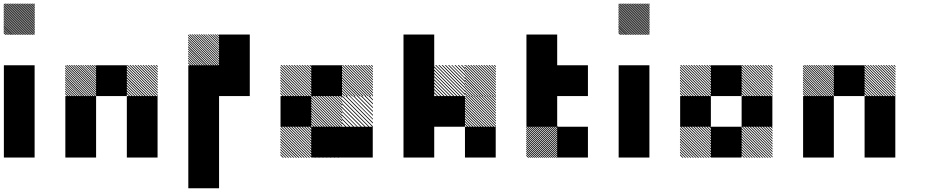

<svg xmlns="http://www.w3.org/2000/svg" viewBox="-21 -854 5041 1041"><path d="M167.5 -826.7 160 -834.2H165.8L167.5 -832.5ZM167.5 -817.5 150.8 -834.2H156.7L167.5 -823.3ZM167.5 -808.3 141.7 -834.2H147.5L167.5 -814.2ZM167.5 -799.2 132.5 -834.2H138.3L167.5 -805ZM167.5 -790 123.3 -834.2H129.2L167.5 -795.8ZM167.5 -780.8 114.2 -834.2H120L167.5 -786.7ZM167.5 -771.7 105 -834.2H110.8L167.5 -777.5ZM167.5 -762.5 95.8 -834.2H101.7L167.5 -768.3ZM167.5 -753.3 86.7 -834.2H92.5L167.5 -759.2ZM167.5 -744.2 77.5 -834.2H83.3L167.5 -750ZM167.5 -735 68.3 -834.2H74.2L167.5 -740.8ZM167.5 -725.8 59.2 -834.2H65L167.5 -731.7ZM167.5 -716.7 50 -834.2H55.8L167.5 -722.5ZM167.5 -707.5 40.8 -834.2H46.7L167.5 -713.3ZM167.5 -698.3 31.7 -834.2H37.5L167.5 -704.2ZM167.5 -689.2 22.5 -834.2H28.3L167.5 -695ZM167.5 -680 13.3 -834.2H19.2L167.5 -685.8ZM167.5 -670.8 4.2 -834.2H10L167.5 -676.7ZM163.3 -665.8 -0.8 -830 0.8 -834.2 167.5 -667.5ZM154.2 -665.8 -0.8 -820.8V-826.7L160 -665.8ZM145 -665.8 -0.8 -811.7V-817.5L150.8 -665.8ZM135.8 -665.8 -0.8 -802.5V-808.3L141.7 -665.8ZM126.7 -665.8 -0.8 -793.3V-799.2L132.5 -665.8ZM117.5 -665.8 -0.8 -784.2V-790L123.3 -665.8ZM108.3 -665.8 -0.8 -775V-780.8L114.2 -665.8ZM99.2 -665.8 -0.8 -765.8V-771.7L105 -665.8ZM90 -665.8 -0.8 -756.7V-762.5L95.8 -665.8ZM80.8 -665.8 -0.8 -747.5V-753.3L86.7 -665.8ZM71.7 -665.8 -0.8 -738.3V-744.2L77.5 -665.8ZM62.5 -665.8 -0.8 -729.2V-735L68.3 -665.8ZM53.3 -665.8 -0.8 -720V-725.8L59.2 -665.8ZM43.3 -665.8 -0.8 -710V-716.7L50 -665.8ZM35 -665.8 -0.8 -701.7V-707.5L40.8 -665.8ZM25.8 -665.8 -0.8 -692.5V-698.3L31.7 -665.8ZM16.7 -665.8 -0.8 -683.3V-689.2L22.5 -665.8ZM7.5 -665.8 -0.8 -674.2V-680L13.3 -665.8ZM0 -166.7H166.7V0H0ZM0 -333.3H166.7V0H0ZM0 -500H166.7V-166.7H0Z M834.2 -489.2 822.5 -500.8H828.3L834.2 -495ZM834.2 -475 808.3 -500.8H814.2L834.2 -480.8ZM834.2 -460.8 794.2 -500.8H800L834.2 -466.7ZM834.2 -446.7 780 -500.8H785.8L834.2 -452.5ZM834.2 -432.5 765.8 -500.8H771.7L834.2 -438.3ZM834.2 -418.3 751.7 -500.8H757.5L834.2 -424.2ZM834.2 -404.2 737.5 -500.8H743.3L834.2 -410ZM834.2 -390 723.3 -500.8H729.2L834.2 -395.8ZM834.2 -375.8 709.2 -500.8H715L834.2 -381.7ZM834.2 -361.7 695 -500.8H700.8L834.2 -367.5ZM834.2 -347.5 680.8 -500.8H686.7L834.2 -353.3ZM834.2 -333.3 666.7 -500.8H672.5L834.2 -339.2ZM820.8 -332.5 665.8 -487.5V-493.3L826.7 -332.5ZM806.7 -332.5 665.8 -473.3V-479.2L812.5 -332.5ZM792.5 -332.5 665.8 -459.2V-465L798.3 -332.5ZM778.3 -332.5 665.8 -445V-450.8L784.2 -332.5ZM763.3 -332.5 665.8 -430V-436.7L770 -332.5ZM750 -332.5 665.8 -416.7V-422.5L755.8 -332.5ZM735.8 -332.5 665.8 -402.5V-408.3L741.7 -332.5ZM721.7 -332.5 665.8 -388.3V-394.2L727.5 -332.5ZM707.5 -332.5 665.8 -374.2V-380L713.3 -332.5ZM693.3 -332.5 665.8 -360V-365.8L699.2 -332.5ZM679.2 -332.5 665.8 -345.8V-351.7L685 -332.5ZM500.8 -488.3 488.3 -500.8H494.2L500.8 -494.2ZM500.8 -475.8 475.8 -500.8H481.7L500.8 -481.7ZM500.8 -463.3 463.3 -500.8H469.2L500.8 -469.2ZM500.8 -450.8 450.8 -500.8H456.7L500.8 -456.7ZM500.8 -438.3 438.3 -500.8H444.2L500.8 -444.2ZM500.8 -425.8 425.8 -500.8H430.8L500.8 -430.8ZM500.8 -413.3 413.3 -500.8H419.2L500.8 -419.2ZM500.8 -400.8 400.8 -500.8H406.7L500.8 -406.7ZM500.8 -388.3 388.3 -500.8H394.2L500.8 -394.2ZM500.8 -375.8 375.8 -500.8H381.7L500.8 -381.7ZM500.8 -363.3 363.3 -500.8H369.2L500.8 -369.2ZM500.8 -350.8 350.8 -500.8H356.7L500.8 -356.7ZM500.8 -338.3 338.3 -500.8H344.2L500.8 -344.2ZM494.2 -332.5 332.5 -494.2V-500L500 -332.5ZM481.7 -332.5 332.5 -481.7V-487.5L487.5 -332.5ZM469.2 -332.5 332.5 -469.2V-475L475 -332.5ZM456.7 -332.5 332.5 -456.7V-462.5L462.5 -332.5ZM444.2 -332.5 332.5 -444.2V-450L450 -332.5ZM430.8 -332.5 332.5 -430.8V-437.5L437.5 -332.5ZM419.2 -332.5 332.5 -419.2V-425L425 -332.5ZM406.7 -332.5 332.5 -406.7V-412.5L412.5 -332.5ZM394.2 -332.5 332.5 -394.2V-400L400 -332.5ZM381.7 -332.5 332.5 -381.7V-387.5L387.5 -332.5ZM369.2 -332.5 332.5 -369.2V-375L375 -332.5ZM356.7 -332.5 332.5 -356.7V-362.5L362.5 -332.5ZM344.2 -332.5 332.5 -344.2V-350L350 -332.5ZM666.7 -166.7H833.3V0H666.7ZM333.3 -166.7H500V0H333.3ZM666.7 -333.3H833.3V0H666.7ZM333.3 -333.3H500V0H333.3ZM500 -500H666.7V-333.3H500Z M1167.5 -655 1155 -667.5H1160.8L1167.5 -660.8ZM1167.5 -642.5 1142.5 -667.5H1148.3L1167.5 -648.3ZM1167.5 -630 1130 -667.5H1135.8L1167.5 -635.8ZM1167.5 -617.5 1117.5 -667.5H1123.3L1167.5 -623.3ZM1167.5 -605 1105 -667.5H1110.8L1167.5 -610.8ZM1167.5 -592.5 1092.5 -667.5H1097.5L1167.5 -597.5ZM1167.5 -580 1080 -667.5H1085.8L1167.5 -585.8ZM1167.5 -567.5 1067.5 -667.5H1073.3L1167.5 -573.3ZM1167.5 -555 1055 -667.5H1060.8L1167.5 -560.8ZM1167.5 -542.5 1042.5 -667.5H1048.3L1167.5 -548.3ZM1167.5 -530 1030 -667.5H1035.8L1167.5 -535.8ZM1167.5 -517.5 1017.5 -667.5H1023.3L1167.5 -523.3ZM1167.5 -505 1005 -667.5H1010.8L1167.5 -510.8ZM1160.8 -499.2 999.2 -660.8V-666.7L1166.7 -499.2ZM1148.3 -499.2 999.2 -648.3V-654.2L1154.2 -499.2ZM1135.8 -499.2 999.2 -635.8V-641.7L1141.7 -499.2ZM1123.3 -499.2 999.2 -623.3V-629.2L1129.2 -499.2ZM1110.8 -499.2 999.2 -610.8V-616.7L1116.7 -499.2ZM1097.5 -499.2 999.2 -597.5V-604.2L1104.2 -499.2ZM1085.8 -499.2 999.2 -585.8V-591.7L1091.7 -499.2ZM1073.3 -499.2 999.2 -573.3V-579.2L1079.2 -499.2ZM1060.8 -499.2 999.2 -560.8V-566.7L1066.7 -499.2ZM1048.3 -499.2 999.2 -548.3V-554.2L1054.2 -499.2ZM1035.8 -499.2 999.2 -535.8V-541.7L1041.7 -499.2ZM1023.3 -499.2 999.2 -523.3V-529.2L1029.2 -499.2ZM1010.8 -499.2 999.2 -510.8V-516.7L1016.7 -499.2ZM1000 0H1166.7V166.7H1000ZM1000 -166.7H1166.7V166.7H1000ZM1000 -333.3H1166.7V0H1000ZM1166.7 -500H1333.3V-333.3H1166.7ZM1000 -500H1333.3V-333.3H1000ZM1000 -500H1166.7V-166.7H1000ZM1166.7 -666.7H1333.3V-333.3H1166.7Z M1833.3 -166.7H2000V0H1833.3ZM1666.7 -166.7H1833.3V0H1666.7ZM1667.5 -155.8 1655.8 -167.5H1661.7L1667.5 -161.7ZM1667.5 -141.7 1641.7 -167.5H1647.5L1667.5 -147.5ZM1667.5 -127.5 1627.5 -167.5H1633.3L1667.5 -133.3ZM1667.5 -113.3 1613.3 -167.5H1619.2L1667.5 -119.2ZM1667.5 -99.2 1599.2 -167.5H1605L1667.5 -105ZM1667.5 -85 1585 -167.5H1590.8L1667.5 -90.8ZM1667.5 -70.8 1570.8 -167.5H1576.7L1667.5 -76.7ZM1667.5 -56.7 1556.7 -167.5H1562.5L1667.5 -62.5ZM1667.5 -42.5 1542.5 -167.5H1548.3L1667.5 -48.3ZM1667.5 -28.3 1528.3 -167.5H1534.2L1667.5 -34.2ZM1667.5 -14.2 1514.2 -167.5H1520L1667.5 -20ZM1667.5 0 1500 -167.5H1505.8L1667.5 -5.8ZM1654.2 0.8 1499.2 -154.2V-160L1660 0.8ZM1640 0.8 1499.2 -140V-145.8L1645.8 0.8ZM1625.8 0.8 1499.2 -125.8V-131.7L1631.7 0.8ZM1611.7 0.8 1499.2 -111.7V-117.5L1617.5 0.8ZM1596.7 0.8 1499.2 -96.7V-103.3L1603.3 0.8ZM1583.3 0.8 1499.2 -83.3V-89.2L1589.2 0.8ZM1569.2 0.8 1499.2 -69.2V-75L1575 0.8ZM1555 0.8 1499.2 -55V-60.8L1560.8 0.8ZM1540.8 0.8 1499.2 -40.8V-46.7L1546.7 0.8ZM1526.7 0.8 1499.2 -26.7V-32.5L1532.5 0.8ZM1512.5 0.8 1499.2 -12.5V-18.3L1518.3 0.8ZM1834.2 -163.3 1830 -167.5H1834.2ZM1834.2 -142.5 1809.2 -167.5H1815L1834.2 -148.3ZM1834.2 -121.7 1788.3 -167.5H1794.2L1834.2 -127.5ZM1834.2 -100.8 1767.5 -167.5H1773.3L1834.2 -106.7ZM1834.2 -80 1746.7 -167.5H1752.5L1834.2 -85.8ZM1834.2 -59.2 1725.8 -167.5H1731.7L1834.2 -65ZM1834.2 -38.3 1705 -167.5H1710L1834.2 -43.3ZM1834.2 -17.5 1684.2 -167.5H1690L1834.2 -23.3ZM1831.7 0.8 1665.8 -165 1669.2 -167.5 1834.2 -2.5ZM1810.8 0.8 1665.8 -144.2V-150L1816.7 0.8ZM1790 0.8 1665.8 -123.3V-129.2L1795.8 0.8ZM1769.2 0.8 1665.8 -102.5V-108.3L1775 0.8ZM1748.3 0.8 1665.8 -81.7V-86.7L1753.3 0.8ZM1727.5 0.8 1665.8 -60.8V-66.7L1733.3 0.8ZM1706.7 0.8 1665.8 -40V-45.8L1712.5 0.8ZM1685.8 0.8 1665.8 -19.2V-25L1691.7 0.8ZM1834.2 -167.5H1835.8L1834.2 -169.2ZM1667.5 -155.8 1655.8 -167.5H1661.7L1667.5 -161.7ZM1667.5 -141.7 1641.7 -167.5H1647.5L1667.5 -147.5ZM1667.5 -127.5 1627.5 -167.5H1633.3L1667.5 -133.3ZM1667.5 -113.3 1613.3 -167.5H1619.2L1667.5 -119.2ZM1667.5 -99.2 1599.2 -167.5H1605L1667.5 -105ZM1667.5 -85 1585 -167.5H1590.8L1667.5 -90.8ZM1667.5 -70.8 1570.8 -167.5H1576.7L1667.5 -76.7ZM1667.5 -56.7 1556.7 -167.5H1562.5L1667.5 -62.5ZM1667.5 -42.5 1542.5 -167.5H1548.3L1667.5 -48.3ZM1667.5 -28.3 1528.3 -167.5H1534.2L1667.5 -34.2ZM1667.5 -14.2 1514.2 -167.5H1520L1667.5 -20ZM1667.5 0 1500 -167.5H1505.8L1667.5 -5.8ZM1654.2 0.8 1499.2 -154.2V-160L1660 0.8ZM1640 0.8 1499.2 -140V-145.8L1645.8 0.8ZM1625.8 0.8 1499.2 -125.8V-131.7L1631.7 0.8ZM1611.7 0.8 1499.2 -111.7V-117.5L1617.5 0.8ZM1596.7 0.8 1499.2 -96.7V-103.3L1603.3 0.8ZM1583.3 0.8 1499.2 -83.3V-89.2L1589.2 0.8ZM1569.2 0.8 1499.2 -69.2V-75L1575 0.8ZM1555 0.8 1499.2 -55V-60.8L1560.8 0.8ZM1540.8 0.8 1499.2 -40.8V-46.7L1546.7 0.8ZM1526.7 0.8 1499.2 -26.7V-32.5L1532.5 0.8ZM1512.5 0.8 1499.2 -12.5V-18.3L1518.3 0.8ZM2000.8 -330 1996.7 -334.2H2000.8ZM2000.8 -309.2 1975.8 -334.2H1981.7L2000.8 -315ZM2000.8 -288.3 1955 -334.2H1960.8L2000.8 -294.2ZM2000.8 -267.5 1934.2 -334.2H1940L2000.8 -273.3ZM2000.8 -246.7 1913.3 -334.2H1919.2L2000.8 -252.5ZM2000.8 -225.8 1892.5 -334.2H1898.3L2000.8 -231.7ZM2000.8 -205 1871.7 -334.2H1876.7L2000.8 -210ZM2000.8 -184.2 1850.8 -334.2H1856.7L2000.8 -190ZM1998.3 -165.8 1832.5 -331.7 1835.8 -334.2 2000.8 -169.2ZM1977.5 -165.8 1832.5 -310.8V-316.7L1983.3 -165.8ZM1956.7 -165.8 1832.5 -290V-295.8L1962.5 -165.8ZM1935.8 -165.8 1832.5 -269.2V-275L1941.7 -165.8ZM1915 -165.8 1832.5 -248.3V-253.3L1920 -165.8ZM1894.2 -165.8 1832.5 -227.5V-233.3L1900 -165.8ZM1873.3 -165.8 1832.5 -206.7V-212.5L1879.2 -165.8ZM1852.5 -165.8 1832.5 -185.8V-191.7L1858.3 -165.8ZM2000.8 -334.2H2002.5L2000.8 -335.8ZM1834.2 -322.5 1822.5 -334.2H1828.3L1834.2 -328.3ZM1834.2 -308.3 1808.3 -334.2H1814.2L1834.2 -314.2ZM1834.2 -294.2 1794.2 -334.2H1800L1834.2 -300ZM1834.2 -280 1780 -334.2H1785.8L1834.2 -285.8ZM1834.2 -265.8 1765.8 -334.2H1771.7L1834.2 -271.7ZM1834.2 -251.7 1751.7 -334.2H1757.5L1834.2 -257.5ZM1834.2 -237.5 1737.5 -334.2H1743.3L1834.2 -243.3ZM1834.2 -223.3 1723.3 -334.2H1729.2L1834.2 -229.2ZM1834.2 -209.2 1709.2 -334.2H1715L1834.2 -215ZM1834.2 -195 1695 -334.2H1700.8L1834.2 -200.8ZM1834.2 -180.8 1680.8 -334.2H1686.7L1834.2 -186.7ZM1834.2 -166.7 1666.7 -334.2H1672.5L1834.2 -172.5ZM1820.8 -165.8 1665.8 -320.8V-326.7L1826.7 -165.8ZM1806.7 -165.8 1665.8 -306.7V-312.5L1812.5 -165.8ZM1792.5 -165.8 1665.8 -292.5V-298.3L1798.3 -165.8ZM1778.3 -165.8 1665.8 -278.3V-284.2L1784.2 -165.8ZM1763.3 -165.8 1665.8 -263.3V-270L1770 -165.8ZM1750 -165.8 1665.8 -250V-255.8L1755.8 -165.8ZM1735.8 -165.8 1665.8 -235.8V-241.7L1741.7 -165.8ZM1721.7 -165.8 1665.8 -221.7V-227.5L1727.5 -165.8ZM1707.5 -165.8 1665.8 -207.5V-213.3L1713.3 -165.8ZM1693.3 -165.8 1665.8 -193.3V-199.2L1699.2 -165.8ZM1679.2 -165.8 1665.8 -179.2V-185L1685 -165.8ZM2000.8 -489.2 1989.2 -500.8H1995L2000.8 -495ZM2000.8 -475 1975 -500.8H1980.8L2000.8 -480.8ZM2000.8 -460.8 1960.8 -500.8H1966.7L2000.8 -466.7ZM2000.8 -446.7 1946.7 -500.8H1952.5L2000.8 -452.5ZM2000.8 -432.5 1932.5 -500.8H1938.3L2000.8 -438.3ZM2000.8 -418.3 1918.3 -500.8H1924.2L2000.8 -424.2ZM2000.8 -404.2 1904.2 -500.8H1910L2000.8 -410ZM2000.8 -390 1890 -500.8H1895.8L2000.8 -395.8ZM2000.8 -375.8 1875.8 -500.8H1881.7L2000.8 -381.7ZM2000.8 -361.7 1861.7 -500.8H1867.5L2000.8 -367.5ZM2000.8 -347.5 1847.5 -500.8H1853.3L2000.8 -353.3ZM2000.8 -333.3 1833.3 -500.8H1839.2L2000.8 -339.2ZM1987.5 -332.5 1832.5 -487.5V-493.3L1993.3 -332.5ZM1973.3 -332.5 1832.5 -473.3V-479.2L1979.2 -332.5ZM1959.2 -332.5 1832.5 -459.2V-465L1965 -332.5ZM1945 -332.5 1832.5 -445V-450.8L1950.8 -332.5ZM1930 -332.5 1832.5 -430V-436.7L1936.7 -332.5ZM1916.7 -332.5 1832.5 -416.7V-422.5L1922.5 -332.5ZM1902.5 -332.5 1832.5 -402.5V-408.3L1908.3 -332.5ZM1888.3 -332.5 1832.5 -388.3V-394.2L1894.2 -332.5ZM1874.2 -332.5 1832.5 -374.2V-380L1880 -332.5ZM1860 -332.5 1832.5 -360V-365.8L1865.8 -332.5ZM1845.8 -332.5 1832.5 -345.8V-351.7L1851.7 -332.5ZM1667.5 -489.2 1655.8 -500.8H1661.7L1667.5 -495ZM1667.5 -475 1641.7 -500.8H1647.5L1667.5 -480.8ZM1667.5 -460.8 1627.5 -500.8H1633.3L1667.5 -466.7ZM1667.5 -446.7 1613.3 -500.8H1619.2L1667.5 -452.5ZM1667.5 -432.5 1599.2 -500.8H1605L1667.5 -438.3ZM1667.5 -418.3 1585 -500.8H1590.8L1667.5 -424.2ZM1667.5 -404.2 1570.8 -500.8H1576.7L1667.5 -410ZM1667.5 -390 1556.7 -500.8H1562.5L1667.5 -395.8ZM1667.5 -375.8 1542.5 -500.8H1548.3L1667.5 -381.7ZM1667.5 -361.7 1528.3 -500.8H1534.2L1667.5 -367.5ZM1667.5 -347.5 1514.2 -500.8H1520L1667.5 -353.3ZM1667.5 -333.3 1500 -500.8H1505.8L1667.5 -339.2ZM1654.2 -332.5 1499.2 -487.5V-493.3L1660 -332.5ZM1640 -332.5 1499.2 -473.3V-479.2L1645.8 -332.5ZM1625.8 -332.5 1499.2 -459.2V-465L1631.7 -332.5ZM1611.7 -332.5 1499.2 -445V-450.8L1617.5 -332.5ZM1596.7 -332.5 1499.2 -430V-436.7L1603.3 -332.5ZM1583.3 -332.5 1499.2 -416.7V-422.5L1589.2 -332.5ZM1569.2 -332.5 1499.2 -402.5V-408.3L1575 -332.5ZM1555 -332.5 1499.2 -388.3V-394.2L1560.8 -332.5ZM1540.8 -332.5 1499.2 -374.2V-380L1546.7 -332.5ZM1526.7 -332.5 1499.2 -360V-365.8L1532.5 -332.5ZM1512.5 -332.5 1499.2 -345.8V-351.7L1518.3 -332.5ZM1500 -333.3H1666.7V-166.7H1500ZM1666.7 -500H1833.3V-333.3H1666.7Z M2667.5 -322.5 2655.8 -334.2H2661.7L2667.5 -328.3ZM2667.5 -308.3 2641.7 -334.2H2647.5L2667.5 -314.2ZM2667.5 -294.2 2627.5 -334.2H2633.3L2667.5 -300ZM2667.5 -280 2613.3 -334.2H2619.2L2667.5 -285.8ZM2667.5 -265.8 2599.2 -334.2H2605L2667.5 -271.7ZM2667.5 -251.7 2585 -334.2H2590.8L2667.5 -257.5ZM2667.5 -237.5 2570.8 -334.2H2576.7L2667.5 -243.3ZM2667.5 -223.3 2556.7 -334.2H2562.5L2667.5 -229.2ZM2667.5 -209.2 2542.5 -334.2H2548.3L2667.5 -215ZM2667.5 -195 2528.3 -334.2H2534.2L2667.5 -200.8ZM2667.5 -180.8 2514.2 -334.2H2520L2667.5 -186.7ZM2667.5 -166.7 2500 -334.2H2505.8L2667.5 -172.5ZM2654.2 -165.8 2499.2 -320.8V-326.7L2660 -165.8ZM2640 -165.8 2499.2 -306.7V-312.5L2645.8 -165.8ZM2625.8 -165.8 2499.2 -292.5V-298.3L2631.7 -165.8ZM2611.7 -165.8 2499.2 -278.3V-284.2L2617.5 -165.8ZM2596.7 -165.8 2499.2 -263.3V-270L2603.3 -165.8ZM2583.3 -165.8 2499.2 -250V-255.8L2589.2 -165.8ZM2569.2 -165.8 2499.2 -235.8V-241.7L2575 -165.8ZM2555 -165.8 2499.2 -221.7V-227.5L2560.8 -165.8ZM2540.8 -165.8 2499.2 -207.5V-213.3L2546.7 -165.8ZM2526.7 -165.8 2499.2 -193.3V-199.2L2532.5 -165.8ZM2512.5 -165.8 2499.2 -179.2V-185L2518.3 -165.8ZM2667.5 -489.2 2655.8 -500.8H2661.7L2667.5 -495ZM2667.5 -475 2641.7 -500.8H2647.5L2667.5 -480.8ZM2667.5 -460.8 2627.5 -500.8H2633.3L2667.5 -466.7ZM2667.5 -446.7 2613.3 -500.8H2619.2L2667.5 -452.5ZM2667.5 -432.5 2599.2 -500.8H2605L2667.5 -438.3ZM2667.5 -418.3 2585 -500.8H2590.8L2667.5 -424.2ZM2667.5 -404.2 2570.8 -500.8H2576.7L2667.5 -410ZM2667.5 -390 2556.7 -500.8H2562.5L2667.5 -395.8ZM2667.5 -375.8 2542.5 -500.8H2548.3L2667.5 -381.7ZM2667.5 -361.7 2528.3 -500.8H2534.2L2667.5 -367.5ZM2667.5 -347.5 2514.2 -500.8H2520L2667.5 -353.3ZM2667.5 -333.3 2500 -500.8H2505.8L2667.5 -339.2ZM2654.2 -332.5 2499.2 -487.5V-493.3L2660 -332.5ZM2640 -332.5 2499.2 -473.3V-479.2L2645.8 -332.5ZM2625.8 -332.5 2499.2 -459.2V-465L2631.7 -332.5ZM2611.7 -332.5 2499.2 -445V-450.8L2617.5 -332.5ZM2596.7 -332.5 2499.2 -430V-436.7L2603.3 -332.5ZM2583.3 -332.5 2499.2 -416.7V-422.5L2589.2 -332.5ZM2569.2 -332.5 2499.2 -402.5V-408.3L2575 -332.5ZM2555 -332.5 2499.2 -388.3V-394.2L2560.8 -332.5ZM2540.8 -332.5 2499.2 -374.2V-380L2546.7 -332.5ZM2526.7 -332.5 2499.2 -360V-365.8L2532.5 -332.5ZM2512.5 -332.5 2499.2 -345.8V-351.7L2518.3 -332.5ZM2500.8 -495.8 2495.8 -500.8H2500.8ZM2500.8 -478.3 2478.3 -500.8H2484.2L2500.8 -484.2ZM2500.8 -460.8 2460.8 -500.8H2466.7L2500.8 -466.7ZM2500.8 -443.3 2443.3 -500.8H2449.2L2500.8 -449.2ZM2500.8 -425.8 2425.8 -500.8H2430.8L2500.8 -430.8ZM2500.8 -408.3 2408.3 -500.8H2414.2L2500.8 -414.2ZM2500.8 -390.8 2390.8 -500.8H2396.7L2500.8 -396.7ZM2500.8 -373.3 2373.3 -500.8H2379.2L2500.8 -379.2ZM2500.8 -355.8 2355.8 -500.8H2361.7L2500.8 -361.7ZM2500.8 -338.3 2338.3 -500.8H2344.2L2500.8 -344.2ZM2489.2 -332.5 2332.5 -489.2V-495L2495 -332.5ZM2471.7 -332.5 2332.5 -471.7V-477.5L2477.5 -332.5ZM2454.2 -332.5 2332.5 -454.2V-460L2460 -332.5ZM2436.7 -332.5 2332.5 -436.7V-442.5L2442.5 -332.5ZM2419.2 -332.5 2332.5 -419.2V-425L2425 -332.5ZM2401.7 -332.5 2332.5 -401.7V-407.5L2407.5 -332.5ZM2384.2 -332.5 2332.5 -384.2V-390L2390 -332.5ZM2366.7 -332.5 2332.5 -366.7V-372.5L2372.5 -332.5ZM2349.2 -332.5 2332.5 -349.2V-355L2355 -332.5ZM2500.8 -500.8H2501.7L2500.8 -501.7ZM2500 -166.7H2666.7V0H2500ZM2166.7 -166.7H2333.3V0H2166.7ZM2333.3 -333.3H2500V-166.7H2333.3ZM2166.7 -333.3H2500V-166.7H2166.7ZM2166.7 -333.3H2333.3V0H2166.7ZM2166.7 -500H2333.3V-166.7H2166.7ZM2166.7 -666.7H2333.3V-333.3H2166.7Z M3000.8 -165.8 2999.2 -167.5H3000.8ZM3000.8 -155 2988.3 -167.5H2994.2L3000.8 -160.8ZM3000.8 -144.2 2977.5 -167.5H2983.3L3000.8 -150ZM3000.8 -133.3 2966.7 -167.5H2972.5L3000.8 -139.2ZM3000.8 -122.5 2955.8 -167.5H2961.7L3000.8 -128.3ZM3000.8 -111.7 2945 -167.5H2950.8L3000.8 -117.5ZM3000.8 -100.8 2934.2 -167.5H2940L3000.8 -106.7ZM3000.8 -90 2923.3 -167.5H2929.2L3000.8 -95.8ZM3000.8 -79.2 2912.5 -167.5H2918.3L3000.8 -85ZM3000.8 -68.3 2901.7 -167.5H2907.5L3000.8 -74.2ZM3000.8 -57.5 2890.8 -167.5H2896.7L3000.8 -63.3ZM3000.8 -46.7 2880 -167.5H2885.8L3000.8 -52.5ZM3000.8 -35.8 2869.2 -167.5H2875L3000.8 -41.7ZM3000.8 -25 2858.3 -167.5H2864.2L3000.8 -30.8ZM3000.8 -14.2 2847.5 -167.5H2853.3L3000.8 -20ZM3000.8 -3.3 2836.7 -167.5H2842.5L3000.8 -9.2ZM2994.2 0.8 2832.5 -160.8V-166.7L3000 0.8ZM2983.3 0.8 2832.5 -150V-155.8L2989.2 0.8ZM2972.5 0.8 2832.5 -139.2V-145L2978.3 0.8ZM2961.7 0.8 2832.5 -128.3V-134.2L2967.5 0.8ZM2950.8 0.8 2832.5 -117.5V-123.3L2956.7 0.8ZM2940 0.8 2832.5 -106.7V-112.5L2945.8 0.8ZM2929.2 0.8 2832.5 -95.8V-101.7L2935 0.8ZM2918.3 0.8 2832.5 -85V-90.8L2924.2 0.8ZM2907.5 0.8 2832.5 -74.2V-80L2913.3 0.8ZM2896.7 0.8 2832.5 -63.3V-69.2L2902.5 0.8ZM2885.8 0.8 2832.5 -52.5V-58.3L2891.7 0.8ZM2875 0.8 2832.5 -41.7V-47.5L2880.8 0.8ZM2864.2 0.8 2832.5 -30.8V-36.7L2870 0.8ZM2853.3 0.8 2832.5 -20V-25.8L2859.2 0.8ZM2842.5 0.8 2832.5 -9.2V-15L2848.3 0.8ZM3000.8 -167.5H3005L3000.8 -171.7ZM3000 -166.7H3166.7V0H3000ZM2833.3 -333.3H3000V-166.7H2833.3ZM3000 -500H3166.7V-333.3H3000ZM2833.3 -500H3166.7V-333.3H2833.3ZM2833.3 -500H3000V-166.7H2833.3ZM2833.3 -666.7H3000V-333.3H2833.3Z M3500.8 -826.7 3493.3 -834.2H3499.2L3500.8 -832.5ZM3500.8 -817.5 3484.2 -834.2H3490L3500.8 -823.3ZM3500.8 -808.3 3475 -834.2H3480.8L3500.8 -814.2ZM3500.8 -799.2 3465.8 -834.2H3471.7L3500.8 -805ZM3500.8 -790 3456.7 -834.2H3462.5L3500.8 -795.8ZM3500.8 -780.8 3447.5 -834.2H3453.3L3500.8 -786.7ZM3500.8 -771.7 3438.3 -834.2H3444.2L3500.8 -777.5ZM3500.8 -762.5 3429.2 -834.2H3435L3500.8 -768.3ZM3500.8 -753.3 3420 -834.2H3425.8L3500.8 -759.2ZM3500.8 -744.2 3410.8 -834.2H3416.7L3500.8 -750ZM3500.8 -735 3401.7 -834.2H3407.5L3500.8 -740.8ZM3500.8 -725.8 3392.5 -834.2H3398.3L3500.8 -731.7ZM3500.8 -716.7 3383.3 -834.2H3389.2L3500.8 -722.5ZM3500.8 -707.5 3374.2 -834.2H3380L3500.8 -713.3ZM3500.8 -698.3 3365 -834.2H3370.8L3500.8 -704.2ZM3500.8 -689.2 3355.8 -834.2H3361.7L3500.8 -695ZM3500.8 -680 3346.7 -834.2H3352.5L3500.8 -685.8ZM3500.8 -670.8 3337.5 -834.2H3343.3L3500.8 -676.7ZM3496.7 -665.8 3332.5 -830 3334.2 -834.2 3500.8 -667.5ZM3487.5 -665.8 3332.5 -820.8V-826.7L3493.3 -665.8ZM3478.3 -665.8 3332.5 -811.7V-817.5L3484.2 -665.8ZM3469.2 -665.8 3332.5 -802.5V-808.3L3475 -665.8ZM3460 -665.8 3332.5 -793.3V-799.2L3465.8 -665.8ZM3450.8 -665.8 3332.5 -784.2V-790L3456.7 -665.8ZM3441.7 -665.8 3332.5 -775V-780.8L3447.5 -665.8ZM3432.5 -665.8 3332.5 -765.8V-771.7L3438.3 -665.8ZM3423.3 -665.8 3332.5 -756.7V-762.5L3429.2 -665.8ZM3414.2 -665.8 3332.5 -747.5V-753.3L3420 -665.8ZM3405 -665.8 3332.5 -738.3V-744.2L3410.8 -665.8ZM3395.8 -665.8 3332.5 -729.2V-735L3401.7 -665.8ZM3386.7 -665.8 3332.5 -720V-725.8L3392.5 -665.8ZM3376.7 -665.8 3332.5 -710V-716.7L3383.3 -665.8ZM3368.3 -665.8 3332.5 -701.7V-707.5L3374.2 -665.8ZM3359.2 -665.8 3332.5 -692.5V-698.3L3365 -665.8ZM3350 -665.8 3332.5 -683.3V-689.2L3355.8 -665.8ZM3340.8 -665.8 3332.5 -674.2V-680L3346.7 -665.8ZM3333.3 -166.7H3500V0H3333.3ZM3333.3 -333.3H3500V0H3333.3ZM3333.3 -500H3500V-166.7H3333.3Z M4167.5 -155.8 4155.8 -167.5H4161.7L4167.5 -161.7ZM4167.5 -141.7 4141.7 -167.5H4147.5L4167.5 -147.5ZM4167.5 -127.5 4127.5 -167.5H4133.3L4167.5 -133.3ZM4167.5 -113.3 4113.3 -167.5H4119.2L4167.5 -119.2ZM4167.5 -99.2 4099.2 -167.5H4105L4167.5 -105ZM4167.5 -85 4085 -167.5H4090.8L4167.5 -90.8ZM4167.5 -70.8 4070.8 -167.5H4076.7L4167.5 -76.7ZM4167.5 -56.7 4056.7 -167.5H4062.5L4167.5 -62.5ZM4167.5 -42.5 4042.5 -167.5H4048.3L4167.5 -48.3ZM4167.5 -28.3 4028.3 -167.5H4034.2L4167.5 -34.2ZM4167.5 -14.2 4014.2 -167.5H4020L4167.5 -20ZM4167.5 0 4000 -167.5H4005.8L4167.5 -5.8ZM4154.2 0.8 3999.2 -154.2V-160L4160 0.8ZM4140 0.8 3999.2 -140V-145.8L4145.8 0.8ZM4125.8 0.8 3999.2 -125.8V-131.7L4131.7 0.8ZM4111.7 0.8 3999.2 -111.7V-117.5L4117.5 0.8ZM4096.7 0.8 3999.2 -96.7V-103.3L4103.3 0.8ZM4083.3 0.8 3999.2 -83.3V-89.2L4089.2 0.8ZM4069.2 0.8 3999.2 -69.2V-75L4075 0.8ZM4055 0.8 3999.2 -55V-60.8L4060.8 0.8ZM4040.8 0.8 3999.2 -40.8V-46.7L4046.7 0.8ZM4026.7 0.8 3999.2 -26.7V-32.5L4032.5 0.8ZM4012.5 0.8 3999.2 -12.5V-18.3L4018.3 0.8ZM3834.2 -155.8 3822.5 -167.5H3828.3L3834.2 -161.7ZM3834.2 -141.7 3808.3 -167.5H3814.2L3834.2 -147.5ZM3834.2 -127.5 3794.2 -167.5H3800L3834.2 -133.3ZM3834.2 -113.3 3780 -167.5H3785.8L3834.2 -119.2ZM3834.2 -99.2 3765.8 -167.5H3771.7L3834.2 -105ZM3834.2 -85 3751.7 -167.5H3757.5L3834.2 -90.8ZM3834.2 -70.8 3737.5 -167.5H3743.3L3834.2 -76.7ZM3834.2 -56.7 3723.3 -167.5H3729.2L3834.2 -62.5ZM3834.2 -42.5 3709.2 -167.5H3715L3834.2 -48.3ZM3834.2 -28.3 3695 -167.5H3700.8L3834.2 -34.2ZM3834.2 -14.2 3680.8 -167.5H3686.7L3834.2 -20ZM3834.2 0 3666.7 -167.5H3672.5L3834.2 -5.8ZM3820.8 0.8 3665.8 -154.2V-160L3826.7 0.8ZM3806.7 0.8 3665.8 -140V-145.8L3812.5 0.8ZM3792.5 0.8 3665.8 -125.8V-131.7L3798.3 0.8ZM3778.3 0.8 3665.8 -111.7V-117.5L3784.2 0.8ZM3763.3 0.8 3665.8 -96.7V-103.3L3770 0.8ZM3750 0.8 3665.8 -83.3V-89.2L3755.8 0.8ZM3735.8 0.8 3665.8 -69.2V-75L3741.7 0.8ZM3721.7 0.8 3665.8 -55V-60.8L3727.5 0.8ZM3707.5 0.8 3665.8 -40.8V-46.7L3713.3 0.8ZM3693.3 0.8 3665.8 -26.7V-32.5L3699.2 0.8ZM3679.2 0.8 3665.8 -12.5V-18.3L3685 0.8ZM4167.5 -489.2 4155.8 -500.8H4161.7L4167.5 -495ZM4167.5 -475 4141.7 -500.8H4147.5L4167.5 -480.8ZM4167.5 -460.8 4127.5 -500.8H4133.3L4167.5 -466.7ZM4167.5 -446.7 4113.3 -500.8H4119.2L4167.5 -452.5ZM4167.5 -432.5 4099.2 -500.8H4105L4167.5 -438.3ZM4167.5 -418.3 4085 -500.8H4090.8L4167.5 -424.2ZM4167.5 -404.2 4070.8 -500.8H4076.7L4167.5 -410ZM4167.5 -390 4056.7 -500.8H4062.5L4167.5 -395.8ZM4167.5 -375.8 4042.5 -500.8H4048.3L4167.5 -381.7ZM4167.5 -361.7 4028.3 -500.8H4034.2L4167.5 -367.5ZM4167.5 -347.5 4014.2 -500.8H4020L4167.5 -353.3ZM4167.5 -333.3 4000 -500.8H4005.8L4167.5 -339.2ZM4154.2 -332.5 3999.2 -487.5V-493.3L4160 -332.5ZM4140 -332.5 3999.2 -473.3V-479.2L4145.8 -332.5ZM4125.8 -332.5 3999.2 -459.2V-465L4131.7 -332.5ZM4111.7 -332.5 3999.2 -445V-450.8L4117.5 -332.5ZM4096.7 -332.5 3999.2 -430V-436.7L4103.3 -332.5ZM4083.3 -332.5 3999.2 -416.7V-422.5L4089.2 -332.5ZM4069.2 -332.5 3999.2 -402.5V-408.3L4075 -332.5ZM4055 -332.5 3999.2 -388.3V-394.2L4060.8 -332.5ZM4040.8 -332.5 3999.2 -374.2V-380L4046.7 -332.5ZM4026.7 -332.5 3999.2 -360V-365.8L4032.5 -332.5ZM4012.5 -332.5 3999.2 -345.8V-351.7L4018.3 -332.5ZM3834.2 -489.2 3822.5 -500.8H3828.3L3834.2 -495ZM3834.2 -475 3808.3 -500.8H3814.2L3834.2 -480.8ZM3834.2 -460.8 3794.2 -500.8H3800L3834.2 -466.7ZM3834.2 -446.7 3780 -500.8H3785.8L3834.2 -452.5ZM3834.2 -432.5 3765.8 -500.8H3771.7L3834.2 -438.3ZM3834.2 -418.3 3751.7 -500.8H3757.5L3834.2 -424.2ZM3834.2 -404.2 3737.5 -500.8H3743.3L3834.2 -410ZM3834.2 -390 3723.3 -500.8H3729.2L3834.2 -395.8ZM3834.2 -375.8 3709.2 -500.8H3715L3834.2 -381.7ZM3834.2 -361.7 3695 -500.8H3700.8L3834.2 -367.5ZM3834.2 -347.5 3680.8 -500.8H3686.7L3834.2 -353.3ZM3834.2 -333.3 3666.7 -500.8H3672.5L3834.2 -339.2ZM3820.8 -332.5 3665.8 -487.5V-493.3L3826.7 -332.5ZM3806.7 -332.5 3665.8 -473.3V-479.2L3812.5 -332.5ZM3792.5 -332.5 3665.8 -459.2V-465L3798.3 -332.5ZM3778.3 -332.5 3665.8 -445V-450.8L3784.2 -332.5ZM3763.3 -332.5 3665.8 -430V-436.7L3770 -332.5ZM3750 -332.5 3665.8 -416.7V-422.5L3755.8 -332.5ZM3735.8 -332.5 3665.8 -402.5V-408.3L3741.7 -332.5ZM3721.7 -332.5 3665.8 -388.3V-394.2L3727.5 -332.5ZM3707.5 -332.5 3665.8 -374.2V-380L3713.3 -332.5ZM3693.3 -332.5 3665.8 -360V-365.8L3699.2 -332.5ZM3679.2 -332.5 3665.8 -345.8V-351.7L3685 -332.5ZM3833.3 -166.7H4000V0H3833.3ZM4000 -333.3H4166.7V-166.7H4000ZM3666.7 -333.3H3833.3V-166.7H3666.7ZM3833.3 -500H4000V-333.3H3833.3Z M4834.2 -489.2 4822.5 -500.8H4828.3L4834.2 -495ZM4834.2 -475 4808.3 -500.8H4814.2L4834.2 -480.8ZM4834.2 -460.8 4794.2 -500.8H4800L4834.2 -466.7ZM4834.2 -446.7 4780 -500.8H4785.8L4834.2 -452.5ZM4834.2 -432.5 4765.8 -500.8H4771.7L4834.2 -438.3ZM4834.2 -418.3 4751.7 -500.8H4757.5L4834.2 -424.2ZM4834.2 -404.2 4737.5 -500.8H4743.3L4834.2 -410ZM4834.2 -390 4723.3 -500.8H4729.2L4834.2 -395.8ZM4834.2 -375.8 4709.2 -500.8H4715L4834.2 -381.7ZM4834.2 -361.7 4695 -500.8H4700.8L4834.2 -367.5ZM4834.2 -347.5 4680.8 -500.8H4686.7L4834.2 -353.3ZM4834.2 -333.3 4666.7 -500.8H4672.5L4834.2 -339.2ZM4820.8 -332.5 4665.8 -487.5V-493.3L4826.7 -332.5ZM4806.7 -332.5 4665.8 -473.3V-479.2L4812.5 -332.5ZM4792.5 -332.5 4665.8 -459.2V-465L4798.3 -332.5ZM4778.3 -332.5 4665.8 -445V-450.8L4784.2 -332.5ZM4763.3 -332.5 4665.8 -430V-436.7L4770 -332.5ZM4750 -332.5 4665.8 -416.7V-422.5L4755.8 -332.5ZM4735.8 -332.5 4665.8 -402.5V-408.3L4741.7 -332.5ZM4721.7 -332.5 4665.8 -388.3V-394.2L4727.5 -332.5ZM4707.5 -332.5 4665.8 -374.2V-380L4713.3 -332.5ZM4693.3 -332.5 4665.8 -360V-365.8L4699.2 -332.5ZM4679.2 -332.5 4665.8 -345.8V-351.7L4685 -332.5ZM4500.8 -488.3 4488.3 -500.8H4494.2L4500.8 -494.2ZM4500.8 -475.8 4475.8 -500.8H4481.7L4500.8 -481.7ZM4500.8 -463.3 4463.3 -500.8H4469.2L4500.8 -469.2ZM4500.8 -450.8 4450.8 -500.8H4456.7L4500.8 -456.7ZM4500.8 -438.3 4438.3 -500.8H4444.2L4500.8 -444.2ZM4500.8 -425.8 4425.8 -500.8H4430.8L4500.8 -430.8ZM4500.8 -413.3 4413.3 -500.8H4419.2L4500.8 -419.2ZM4500.8 -400.8 4400.8 -500.8H4406.7L4500.8 -406.7ZM4500.8 -388.3 4388.3 -500.8H4394.2L4500.8 -394.2ZM4500.8 -375.8 4375.8 -500.8H4381.7L4500.8 -381.7ZM4500.8 -363.3 4363.3 -500.8H4369.2L4500.8 -369.2ZM4500.8 -350.8 4350.8 -500.8H4356.7L4500.8 -356.7ZM4500.8 -338.3 4338.3 -500.8H4344.2L4500.8 -344.2ZM4494.2 -332.5 4332.5 -494.2V-500L4500 -332.5ZM4481.7 -332.5 4332.5 -481.7V-487.5L4487.5 -332.5ZM4469.2 -332.5 4332.5 -469.2V-475L4475 -332.5ZM4456.7 -332.5 4332.5 -456.7V-462.5L4462.5 -332.5ZM4444.2 -332.5 4332.5 -444.2V-450L4450 -332.5ZM4430.8 -332.5 4332.5 -430.8V-437.5L4437.5 -332.5ZM4419.2 -332.5 4332.5 -419.2V-425L4425 -332.5ZM4406.7 -332.5 4332.5 -406.7V-412.5L4412.5 -332.5ZM4394.2 -332.5 4332.5 -394.2V-400L4400 -332.5ZM4381.7 -332.5 4332.5 -381.7V-387.5L4387.5 -332.5ZM4369.2 -332.5 4332.5 -369.2V-375L4375 -332.5ZM4356.7 -332.5 4332.5 -356.7V-362.5L4362.5 -332.5ZM4344.2 -332.5 4332.5 -344.2V-350L4350 -332.5ZM4666.7 -166.7H4833.3V0H4666.7ZM4333.3 -166.7H4500V0H4333.3ZM4666.7 -333.3H4833.3V0H4666.7ZM4333.3 -333.3H4500V0H4333.3ZM4500 -500H4666.7V-333.3H4500Z"/></svg>

Font: 0xA000-Pixelated
Style: Pixelated
Weight: 400
Version: Version 0.1